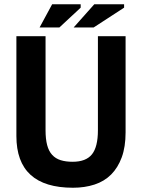

<svg xmlns="http://www.w3.org/2000/svg" viewBox="-20 -870 667 902"><path d="M440 -700H570V-248Q570 -180 552 -131Q534 -82 502 -50Q470 -18 424 -3Q378 12 323 12Q57 12 57 -231V-700H194V-258Q194 -217 201.5 -188.5Q209 -160 225 -142.5Q241 -125 265 -117.5Q289 -110 321 -110Q384 -110 412 -145Q440 -180 440 -258ZM225 -850H359V-834L259 -741H166ZM423 -850H563V-834L420 -741H326Z"/></svg>

Font: PTSans
Style: Bold
Weight: 700
Designer: A.Korolkova, O.Umpeleva, V.Yefimov
Foundry: ParaType Ltd
Version: Version 2.003W OFL